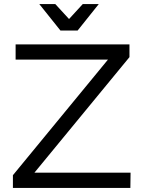

<svg xmlns="http://www.w3.org/2000/svg" viewBox="-20 -917 700 937"><path d="M43 0ZM56.2 -700.2H611.8V-638.2L147.9 -74.2H617.2L616.2 0H43V-62L506.8 -626H56.2ZM383.8 -897H461.9L358.9 -768.1H274.9L171.9 -897H250L316.9 -824.2Z"/></svg>

Font: Argentum Sans Light
Style: Regular
Weight: 300
Designer: Julieta Ulanovsky (Modified by Cristiano Sobral)
Foundry: Julieta Ulanovsky
Version: Version 1.000; ttfautohint (v1.5.65-e2d9)